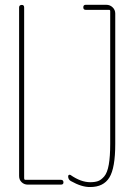

<svg xmlns="http://www.w3.org/2000/svg" viewBox="-20 -750 540 780"><path d="M267.6 -14.6Q256.8 -20.5 256.8 -34.2Q256.8 -38.1 260.3 -39.6Q263.7 -41 266.6 -39.1Q308.6 -9.8 346.7 -9.8Q365.2 -9.8 377.9 -14.2Q390.6 -18.6 403.3 -33.2Q416 -47.9 421.9 -81.1Q427.7 -114.3 427.7 -165V-705.1Q427.7 -710 422.9 -710H328.1Q318.4 -710 318.4 -720.2Q318.4 -730.5 328.1 -730.5H412.1Q426.8 -730.5 437.5 -720.2Q448.2 -710 448.2 -695.3V-165Q448.2 -67.4 424.3 -28.8Q400.4 9.8 346.7 9.8Q312.5 10.7 267.6 -14.6ZM227.5 -19.5Q237.3 -19.5 237.8 -9.8Q238.3 0 227.5 0H92.8Q78.1 0 67.9 -9.8Q57.6 -19.5 57.6 -35.2V-719.7Q57.6 -729.5 67.9 -730Q78.1 -730.5 78.1 -719.7V-25.4Q78.1 -20.5 82 -19.5Z"/></svg>

Font: Rounded-X Mgen+ 1mn thin
Style: Regular
Weight: 100
Designer: [Source Han Sans]
Ryoko NISHIZUKA  (kana & ideographs); Paul D. Hunt (Latin, Greek & Cyrillic); Wenlong ZHANG  (bopomofo
Version: Version 1.059.20150602